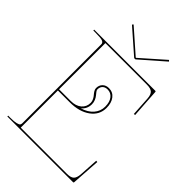

<svg xmlns="http://www.w3.org/2000/svg" viewBox="-271 -1071 1188 1188"><g transform="rotate(45 322.5 -477.5)"><path d="M174.8 -955.1 328.6 -819.8H331.5L484.9 -955.1L492.2 -947.3L335.4 -810.1H324.7L168 -947.3ZM310.5 -356.9Q357.9 -371.1 384 -401.1Q410.2 -431.2 410.2 -471.2Q410.2 -511.7 392.3 -534.4Q374.5 -557.1 345.7 -557.1Q324.7 -557.1 312.5 -545.2Q300.3 -533.2 300.3 -512.2Q300.3 -505.9 306.9 -497.1Q313.5 -488.3 321 -479.5Q328.6 -470.7 335.2 -455.8Q341.8 -440.9 341.8 -424.3Q341.8 -382.3 310.5 -356.9ZM24.9 -759.8H560.1Q564.9 -759.8 564.9 -755.4L577.6 -565.4L567.4 -564.5L559.6 -691.4Q557.6 -724.1 543.5 -737.1Q529.3 -750 496.1 -750H132.8L132.3 -345.2H234.9Q277.8 -345.2 304 -366.9Q330.1 -388.7 330.1 -424.3Q330.1 -438 323.5 -450.9Q316.9 -463.9 309.3 -472.2Q301.8 -480.5 295.2 -491.2Q288.6 -502 288.6 -512.2Q288.6 -537.6 304.2 -553.2Q319.8 -568.8 345.7 -568.8Q380.4 -568.8 401.1 -542.2Q421.9 -515.6 421.9 -471.2Q421.9 -410.2 370.4 -372.6Q318.8 -335 234.9 -335H132.3V-9.8H536.1Q569.8 -9.8 583.5 -22.9Q597.2 -36.1 599.6 -68.4L607.4 -195.3L617.7 -194.3L605 -4.4Q605 0 600.1 0H24.9V-7.3H44.9Q77.1 -7.3 94.5 -11.7Q111.8 -16.1 116 -21.5Q120.1 -26.9 120.1 -35.6V-727.5Q120.1 -740.7 105.5 -746.6Q90.8 -752.4 44.9 -752.4H24.9Z"/></g></svg>

Font: ZnikomitNo24
Style: Thin
Weight: 300
Designer: gluk
Foundry: gluk
Version: Version 0.55